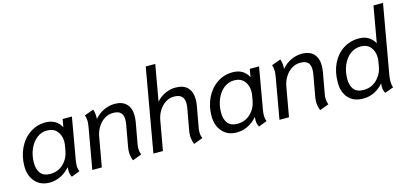

<svg xmlns="http://www.w3.org/2000/svg" viewBox="-64 -1180 3481 1636"><g transform="rotate(-15 1676.5 -361.5)"><path d="M41 -179Q41 -267 76 -339.5Q111 -412 172.5 -453.5Q234 -495 309 -495Q407 -495 448 -415L460 -485H542L479 -125Q473 -92 473 -69Q473 -41 483 -18L409 10Q394 -14 394 -50Q394 -56 396 -74L393 -75Q357 -34 311 -12Q265 10 214 10Q135 10 88 -43Q41 -96 41 -179ZM414 -221 421 -263Q424 -280 424 -295Q424 -350 393.5 -387.5Q363 -425 304 -425Q255 -425 214.5 -393.5Q174 -362 150.5 -307Q127 -252 127 -186Q127 -127 154.5 -93.5Q182 -60 237 -60Q308 -60 355 -105.5Q402 -151 414 -221Z M933 -67Q933 -89 937 -109L971 -299Q975 -320 975 -342Q975 -384 954 -404Q933 -424 887 -424Q847 -424 812 -402Q777 -380 754 -343Q731 -306 723 -264L676 0H592L656 -363Q661 -393 661 -413Q661 -441 652 -466L732 -495Q743 -466 743 -428Q743 -415 742 -409Q776 -450 823.5 -472.5Q871 -495 920 -495Q988 -495 1024 -458Q1060 -421 1060 -353Q1060 -331 1055 -298L1021 -109Q1018 -93 1018 -77Q1018 -44 1029 -20L948 10Q933 -30 933 -67Z M1472 -67Q1472 -89 1476 -109L1510 -299Q1514 -319 1514 -340Q1514 -383 1492 -403.5Q1470 -424 1425 -424Q1385 -424 1350.5 -402Q1316 -380 1293 -343Q1270 -306 1262 -264L1215 0H1131L1260 -734H1344L1288 -416Q1320 -453 1364.5 -474Q1409 -495 1457 -495Q1527 -495 1563 -458Q1599 -421 1599 -353Q1599 -323 1594 -298L1560 -109Q1557 -93 1557 -77Q1557 -44 1568 -20L1487 10Q1472 -30 1472 -67Z M1692 -179Q1692 -267 1727 -339.5Q1762 -412 1823.5 -453.5Q1885 -495 1960 -495Q2058 -495 2099 -415L2111 -485H2193L2130 -125Q2124 -92 2124 -69Q2124 -41 2134 -18L2060 10Q2045 -14 2045 -50Q2045 -56 2047 -74L2044 -75Q2008 -34 1962 -12Q1916 10 1865 10Q1786 10 1739 -43Q1692 -96 1692 -179ZM2065 -221 2072 -263Q2075 -280 2075 -295Q2075 -350 2044.5 -387.5Q2014 -425 1955 -425Q1906 -425 1865.5 -393.5Q1825 -362 1801.5 -307Q1778 -252 1778 -186Q1778 -127 1805.5 -93.5Q1833 -60 1888 -60Q1959 -60 2006 -105.5Q2053 -151 2065 -221Z M2584 -67Q2584 -89 2588 -109L2622 -299Q2626 -320 2626 -342Q2626 -384 2605 -404Q2584 -424 2538 -424Q2498 -424 2463 -402Q2428 -380 2405 -343Q2382 -306 2374 -264L2327 0H2243L2307 -363Q2312 -393 2312 -413Q2312 -441 2303 -466L2383 -495Q2394 -466 2394 -428Q2394 -415 2393 -409Q2427 -450 2474.5 -472.5Q2522 -495 2571 -495Q2639 -495 2675 -458Q2711 -421 2711 -353Q2711 -331 2706 -298L2672 -109Q2669 -93 2669 -77Q2669 -44 2680 -20L2599 10Q2584 -30 2584 -67Z M3158 -51Q3158 -58 3160 -76Q3086 10 2981 10Q2896 10 2850.5 -41.5Q2805 -93 2805 -178Q2805 -272 2840 -344Q2875 -416 2936.5 -455.5Q2998 -495 3075 -495Q3125 -495 3159 -473.5Q3193 -452 3213 -416L3269 -734H3353L3246 -126Q3241 -97 3241 -69Q3241 -38 3250 -17L3174 11Q3167 2 3162.5 -14.5Q3158 -31 3158 -51ZM3179 -221 3186 -263Q3189 -280 3189 -295Q3189 -351 3159 -388Q3129 -425 3071 -425Q3020 -425 2979 -393.5Q2938 -362 2914.5 -307.5Q2891 -253 2891 -185Q2891 -127 2918 -93.5Q2945 -60 3003 -60Q3072 -60 3120 -107Q3168 -154 3179 -221Z"/></g></svg>

Font: Niramit
Style: Italic
Weight: 400
Italic angle: -10°
Version: Version 1.000; ttfautohint (v1.6)